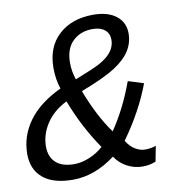

<svg xmlns="http://www.w3.org/2000/svg" viewBox="-77 -733 755 812"><g transform="rotate(-10 300.5 -327.0)"><path d="M471.2 5.9Q436.5 5.9 405.3 -10.7Q374 -27.3 354.5 -57.1Q266.1 9.8 171.9 9.8Q87.4 9.8 43.5 -27.1Q-0.5 -64 -0.5 -130.4Q-0.5 -207 45.7 -271Q91.8 -335 186 -379.4Q171.9 -420.9 171.9 -469.7Q171.9 -559.6 227.8 -611.1Q283.7 -662.6 376 -662.6Q438.5 -662.6 474.4 -634.8Q510.3 -606.9 510.3 -559.1Q510.3 -518.6 488.5 -484.6Q466.8 -450.7 420.9 -421.1Q375 -391.6 273.4 -352.5Q317.4 -237.3 372.1 -162.6Q431.6 -250 471.7 -360.8L538.1 -339.8Q495.1 -225.1 415 -114.3Q431.2 -87.9 452.4 -75.4Q473.6 -63 493.2 -63Q521 -63 541 -70.8L528.3 -4.9Q502.9 5.9 471.2 5.9ZM434.1 -545.4Q434.1 -572.3 415.3 -587.9Q396.5 -603.5 362.8 -603.5Q311 -603.5 277.8 -571.5Q244.6 -539.6 244.6 -479Q244.6 -442.9 256.8 -406.2Q339.4 -438.5 364 -452.1Q388.7 -465.8 404.3 -480.7Q419.9 -495.6 427 -511.7Q434.1 -527.8 434.1 -545.4ZM314 -106Q246.1 -204.6 201.7 -321.3Q145 -293.5 114 -246.8Q83 -200.2 83 -147.5Q83 -103.5 109.9 -78.9Q136.7 -54.2 188.5 -54.2Q220.7 -54.2 254.9 -68.6Q289.1 -83 314 -106Z"/></g></svg>

Font: Liberation Mono
Style: Italic
Weight: 400
Italic angle: -12°
Monospace: yes
Designer: Steve Matteson
Foundry: Ascender Corporation
Version: Version 2.1.5